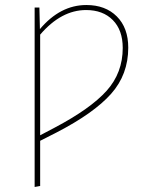

<svg xmlns="http://www.w3.org/2000/svg" viewBox="-20 -549 604 765"><path d="M324 -529Q400 -529 445.5 -483.5Q491 -438 491 -359Q491 -252 422.5 -175Q354 -98 205 -21L140 12V192L118 196V-519H137L139 -433Q220 -529 324 -529ZM197 -40Q341 -116 405 -187.5Q469 -259 469 -358Q469 -429 429.5 -469Q390 -509 323 -509Q224 -509 140 -411V-10Z"/></svg>

Font: FiraGO Thin
Style: Regular
Weight: 100
Designer: bBox Type
Foundry: bBox Type GmbH
Version: Version 1.001;PS 001.001;hotconv 1.0.88;makeotf.lib2.5.64775